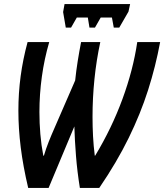

<svg xmlns="http://www.w3.org/2000/svg" viewBox="-20 -920 804 940"><path d="M302 -785 289 -861 296 -900H617L609 -863L564 -785H537L528 -834H473L445 -785H418L410 -834H356L328 -785ZM118 0Q93 -106 81.5 -198.5Q70 -291 70 -378Q70 -464 81 -546.5Q92 -629 115 -714H221Q197 -632 185 -545Q173 -458 173 -372Q173 -317 177.5 -263.5Q182 -210 192 -158H195Q205 -192 218.5 -226Q232 -260 248 -296L348 -526Q353 -574 360.5 -621Q368 -668 377 -714H471Q452 -626 442.5 -533.5Q433 -441 433 -348Q433 -300 435.5 -252.5Q438 -205 444 -158H446Q527 -292 579.5 -435Q632 -578 652 -714H764Q742 -595 705 -479Q668 -363 610 -244.5Q552 -126 466 0H371Q358 -81 352 -157Q346 -233 344 -301L218 0Z"/></svg>

Font: Noto Sans ExtraCondensed SemiBold
Style: Italic
Weight: 600
Width: 2
Italic angle: -12°
Designer: Monotype Design Team
Foundry: Monotype Imaging Inc.
Version: Version 2.013; ttfautohint (v1.8.4.7-5d5b)